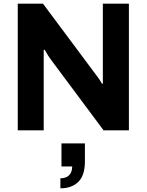

<svg xmlns="http://www.w3.org/2000/svg" viewBox="-20 -706 794 1040"><path d="M76.2 0V-686H212.9L488.8 -315.9Q516.1 -281.7 532.2 -252.9H537.1V-315.9V-686H678.2V0H541L258.8 -378.9Q242.7 -399.4 222.2 -436H216.8V-378.9V0ZM307.1 314V259.8Q339.4 259.8 355.2 242.2Q371.1 224.6 371.1 195.8H313V70.8H439.9V168.9Q439.9 244.1 404.3 279.1Q368.7 314 307.1 314Z"/></svg>

Font: Archivo
Style: Bold
Weight: 700
Designer: Hector Gatti
Foundry: Omnibus-Type
Version: Version 2.001